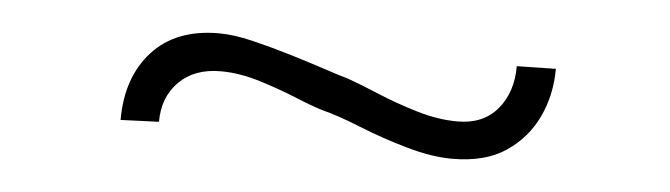

<svg xmlns="http://www.w3.org/2000/svg" viewBox="-26 -498 890 255"><g transform="rotate(5 419.0 -370.5)"><path d="M581 -301Q554 -301 520.5 -310.5Q487 -320 456 -332.5Q425 -345 405 -350Q391 -354 368 -363.5Q345 -373 317.5 -381.5Q290 -390 265 -390Q230 -390 209.5 -369.5Q189 -349 189 -316L138 -314Q138 -371 169.5 -405.5Q201 -440 258 -440Q278 -440 303 -434Q328 -428 354.5 -420Q381 -412 402 -405Q423 -398 434 -395Q451 -389 476 -378.5Q501 -368 529.5 -359.5Q558 -351 584 -351Q618 -351 637 -373.5Q656 -396 656 -431L708 -432Q708 -397 694 -367.5Q680 -338 652.5 -319.5Q625 -301 581 -301Z"/></g></svg>

Font: Lexend Zetta ExtraLight
Style: Regular
Weight: 250
Version: Version 1.007